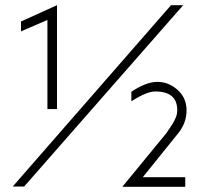

<svg xmlns="http://www.w3.org/2000/svg" viewBox="-20 -720 788 741"><path d="M687 -700 73 0H29L640 -700ZM200 -299H163V-643L61 -599V-637L200 -700ZM452 1 622 -206Q622 -206 630 -218Q636 -227 638.5 -230.5Q641 -234 646 -242Q651 -250 653.5 -255.5Q656 -261 659 -268Q664 -280 664 -295Q664 -367 579 -367Q546 -367 487 -329V-366Q544 -404 587.5 -404Q631 -404 665.5 -373Q700 -342 700 -294Q700 -246 668 -206L531 -36H695V1Z"/></svg>

Font: Bubbler One
Style: Regular
Weight: 400
Designer: Brenda Gallo (gbrenda1987@gmail.com)
Foundry: Brenda Gallo
Version: Version 1.003